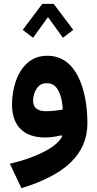

<svg xmlns="http://www.w3.org/2000/svg" viewBox="-20 -718 510 1006"><path d="M99.1 -561.5 153.3 -520 231.4 -628.4 309.6 -520 363.8 -561.5 261.2 -697.8H201.7ZM305.7 -2.9C290.5 25.9 258.3 52.7 209 78.1C159.2 103 100.1 124 31.7 140.1L92.3 268.1C319.3 198.2 438 91.8 438 -72.8C438 -162.1 422.9 -249.5 389.6 -316.4C356 -383.3 303.2 -425.8 228.5 -425.8C187 -425.8 152.3 -413.6 125 -389.2C97.2 -364.7 76.7 -333 63.5 -293.9C49.8 -254.9 43 -213.4 43 -169.9C43 -57.1 106 2.4 216.8 2.4C246.1 2.4 277.8 -2.9 301.8 -9.3ZM308.6 -144C282.7 -139.6 253.4 -135.3 222.2 -135.3C179.7 -135.3 153.3 -150.9 153.3 -190.4C153.3 -213.4 159.7 -234.4 171.9 -253.4C184.1 -272.5 201.7 -282.2 225.1 -282.2C245.1 -282.2 261.2 -275.4 273.4 -261.7C296.9 -233.9 307.1 -188.5 308.6 -144Z"/></svg>

Font: Estedad Bold
Style: Regular
Weight: 700
Designer: Amin Abedi
Version: Version 7.3